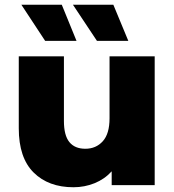

<svg xmlns="http://www.w3.org/2000/svg" viewBox="-20 -779 732 808"><path d="M631 -542V0H450V-58Q420 -25 378 -8Q336 9 289 9Q184 9 121.5 -53Q59 -115 59 -239V-542H249V-270Q249 -209 272 -181Q295 -153 339 -153Q384 -153 412.5 -184.5Q441 -216 441 -281V-542ZM70 -759H240L302 -607H170ZM287 -759H457L520 -607H388Z"/></svg>

Font: Montserrat Alternates ExtraBold
Style: Regular
Weight: 800
Designer: Julieta Ulanovsky
Foundry: Julieta Ulanovsky
Version: Version 7.200